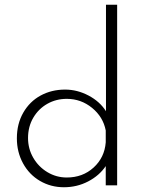

<svg xmlns="http://www.w3.org/2000/svg" viewBox="-20 -780 602 808"><path d="M473 -760V0H425V-81Q398 -41 351 -16.5Q304 8 249 8Q194 8 148.5 -18.5Q103 -45 77 -92.5Q51 -140 51 -198Q51 -259 78 -306Q105 -353 151 -378Q197 -403 254 -403Q305 -403 352.5 -378Q400 -353 426 -312V-760ZM425 -181V-231Q414 -288 367.5 -326Q321 -364 261 -364Q216 -364 179 -343Q142 -322 120 -284.5Q98 -247 98 -199Q98 -154 120 -116Q142 -78 179.5 -55.5Q217 -33 261 -33Q328 -33 374 -75Q420 -117 425 -181Z"/></svg>

Font: Josefin Sans Light
Style: Regular
Weight: 300
Designer: Santiago Orozco
Foundry: Typemade
Version: Version 2.000